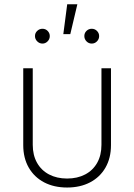

<svg xmlns="http://www.w3.org/2000/svg" viewBox="-20 -858 620 887"><path d="M290 8.3Q229.5 8.3 183.8 -15.6Q138.2 -39.6 112.8 -83.7Q87.4 -127.9 87.4 -187.5V-542.5H131.3V-189Q131.3 -141.1 151.1 -106Q170.9 -70.8 206.8 -52Q242.7 -33.2 290 -33.2Q337.4 -33.2 373.3 -52Q409.2 -70.8 429 -106Q448.7 -141.1 448.7 -189V-542.5H492.7V-187.5Q492.7 -127.9 467.3 -83.7Q441.9 -39.6 396.2 -15.6Q350.6 8.3 290 8.3ZM403.8 -656.7Q389.6 -656.7 379.6 -667Q369.6 -677.2 369.6 -691.4Q369.6 -705.6 379.6 -715.3Q389.6 -725.1 403.8 -725.1Q418 -725.1 428 -715.1Q438 -705.1 438 -691.4Q438 -677.2 428 -667Q418 -656.7 403.8 -656.7ZM176.3 -656.7Q162.1 -656.7 151.9 -667Q141.6 -677.2 141.6 -691.4Q141.6 -705.6 151.9 -715.3Q162.1 -725.1 176.3 -725.1Q190.4 -725.1 200.2 -715.1Q210 -705.1 210 -691.4Q210 -677.2 200 -667Q189.9 -656.7 176.3 -656.7ZM272.5 -700.2 290.5 -838.4H337.4L304.7 -700.2Z"/></svg>

Font: Inter 16pt ExtraLight
Style: Regular
Weight: 250
Version: Version 4.001;git-66647c0bb